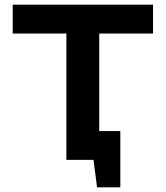

<svg xmlns="http://www.w3.org/2000/svg" viewBox="-20 -682 707 819"><path d="M263.2 -539.1H34.2V-662.1H632.8V-539.1H403.3V-123H493.2V117.2H394L378.9 0H263.2Z"/></svg>

Font: PT Astra Sans
Style: Bold
Weight: 700
Designer: A.Korolkova, I. Chaeva
Foundry: ParaType Ltd
Version: Version 1.001; ttfautohint (v1.6)